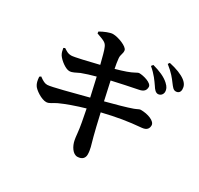

<svg xmlns="http://www.w3.org/2000/svg" viewBox="-177 -1031 1354 1305"><g transform="rotate(30 500.0 -378.5)"><path d="M790 -627C805 -603 818 -589 835 -588C856 -588 871 -604 872 -625C872 -644 865 -661 843 -681C812 -710 766 -729 711 -744L700 -730C747 -691 771 -654 790 -627ZM883 -705C902 -680 913 -664 932 -664C953 -664 965 -677 965 -699C965 -722 956 -742 931 -761C903 -782 858 -800 801 -812L792 -799C844 -758 865 -729 883 -705ZM79 -287C81 -258 86 -238 96 -223C109 -201 168 -160 206 -161C231 -162 246 -179 278 -194C323 -215 399 -242 466 -261L485 -162C496 -106 498 -53 503 -33C511 9 539 56 576 55C613 54 629 33 629 7C629 -32 618 -60 602 -119C593 -154 579 -210 562 -286C674 -313 752 -326 858 -335C898 -339 906 -362 906 -382C906 -414 847 -438 788 -437C779 -437 769 -429 745 -420C701 -404 621 -382 544 -362L512 -507C570 -520 652 -538 710 -549C749 -556 759 -575 759 -599C759 -629 689 -649 654 -648C646 -648 621 -629 577 -614C554 -606 529 -598 496 -589C490 -619 486 -642 484 -665C481 -694 496 -707 492 -732C488 -759 410 -789 369 -789C347 -789 305 -772 274 -754L275 -740C336 -718 351 -713 363 -685C373 -664 384 -618 398 -564C316 -544 218 -520 194 -520C169 -520 157 -530 134 -544L123 -538C127 -516 129 -505 139 -488C159 -458 208 -422 236 -422C261 -422 279 -436 309 -449C339 -460 378 -473 417 -483L450 -337C338 -308 182 -266 154 -266C135 -266 120 -273 90 -295Z"/></g></svg>

Font: Noto Serif SC
Style: Bold
Weight: 700
Designer: Ryoko NISHIZUKA 西塚涼子 (kana & ideographs); Frank Grießhammer (Latin, Greek & Cyrillic); Wenlong ZHANG 张文龙 (bopomofo); San
Foundry: Adobe
Version: Version 2.001;hotconv 1.1.0;makeotfexe 2.6.0